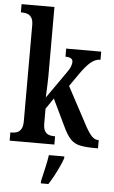

<svg xmlns="http://www.w3.org/2000/svg" viewBox="-63 -802 632 1065"><g transform="rotate(5 252.5 -269.5)"><path d="M13 0V-46H23Q36 -46 49.5 -50.5Q63 -55 72.5 -70Q82 -85 82 -115V-649Q82 -677 72.5 -691Q63 -705 49.5 -709.5Q36 -714 23 -714H13V-760H196V-376Q196 -359 195 -332Q194 -305 193 -282.5Q192 -260 192 -256L291 -397Q311 -424 316.5 -440Q322 -456 322 -465Q322 -491 281 -491V-536H476V-491Q447 -491 420.5 -468Q394 -445 363 -400L315 -331L422 -131Q443 -90 461.5 -68Q480 -46 501 -46H505V0H493Q437 0 404.5 -7Q372 -14 351 -36.5Q330 -59 309 -104L237 -254L196 -194V-112Q196 -83 205 -69Q214 -55 227.5 -50.5Q241 -46 254 -46H262V0ZM206 208Q213 176 222.5 136Q232 96 237 61H323V71Q316 92 303.5 119Q291 146 276.5 173Q262 200 248 221H206Z"/></g></svg>

Font: Noto Serif Bengali ExtraCondensed SemiBold
Style: Regular
Weight: 600
Width: 2
Designer: Juan Bruce, Universal Thirst, Indian Type Foundry and the Monotype Design Team.
Foundry: Monotype Imaging Inc.
Version: Version 2.003; ttfautohint (v1.8.4.7-5d5b)